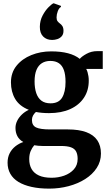

<svg xmlns="http://www.w3.org/2000/svg" viewBox="-20 -878 658 1166"><path d="M279 267.5Q218.5 267.5 171.5 257Q124.5 246.5 92 226.8Q59.5 207 42.8 177.5Q26 148 26 110Q26 78 38.5 53.2Q51 28.5 72.8 11Q94.5 -6.5 121.5 -15.5Q97 -29.5 85.5 -51.2Q74 -73 74 -101Q74 -123 84.2 -144Q94.5 -165 112.8 -182.5Q131 -200 155 -211Q98 -233.5 72.2 -277Q46.5 -320.5 46.5 -377.5Q46.5 -437 80.5 -479Q114.5 -521 170.2 -543.5Q226 -566 291 -566Q350 -566 393.2 -554.5Q436.5 -543 464.5 -520.5Q476 -535 505.5 -551.2Q535 -567.5 570.5 -567.5H604V-459.5H503.5Q508.5 -450.5 511.8 -439.2Q515 -428 517 -415.5Q519 -403 519 -389.5Q519.5 -329.5 490 -284.8Q460.5 -240 406.5 -215.5Q352.5 -191 277.5 -191Q256 -191 235.8 -192.8Q215.5 -194.5 198 -198Q187 -188 180.5 -176Q174 -164 174 -149Q174 -116.5 199 -104.2Q224 -92 284 -92H392Q459 -92 503.8 -75.5Q548.5 -59 570.8 -26.2Q593 6.5 593 54.5Q593 103 567.2 142.2Q541.5 181.5 497.2 209.5Q453 237.5 396.5 252.5Q340 267.5 279 267.5ZM293.5 201.5Q333.5 201.5 369.5 188.8Q405.5 176 428.5 150.5Q451.5 125 451.5 87Q451.5 60 442.5 42.5Q433.5 25 411.5 16.8Q389.5 8.5 350 8.5H238Q224.5 8.5 211.8 7.2Q199 6 188 4Q175 19 166.2 39.5Q157.5 60 157.5 88Q157.5 123.5 172 148.8Q186.5 174 216.5 187.8Q246.5 201.5 293.5 201.5ZM287 -250.5Q336 -250.5 357 -284.8Q378 -319 378 -380.5Q378 -424 368 -452.2Q358 -480.5 337.5 -494.2Q317 -508 286 -508Q256 -508 234.5 -494.5Q213 -481 201.5 -453.5Q190 -426 190 -383.5Q190 -343 200 -313Q210 -283 231.2 -266.8Q252.5 -250.5 287 -250.5ZM295.5 -635.5Q263 -635.5 242.2 -656.2Q221.5 -677 222 -715.5Q222.5 -753.5 238.8 -784Q255 -814.5 274.8 -834.2Q294.5 -854 305 -858H306.5L349.5 -842.5L350.5 -836Q338.5 -830 331 -810.2Q323.5 -790.5 323.5 -772Q323.5 -756.5 329.8 -748.8Q336 -741 343.5 -735.5Q352 -730 358.8 -719.5Q365.5 -709 365.5 -691Q365.5 -669.5 354.2 -657.2Q343 -645 327.2 -640.2Q311.5 -635.5 298.5 -635.5Z"/></svg>

Font: Merriweather 28pt
Style: Bold
Weight: 700
Version: Version 2.100